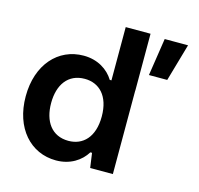

<svg xmlns="http://www.w3.org/2000/svg" viewBox="-107 -844 1000 966"><g transform="rotate(15 393.5 -360.5)"><path d="M560.5 -730H431.2V-452.6H422.4C393.1 -500.5 338.4 -536.6 265.1 -536.6C132.3 -536.6 35.2 -429.2 35.2 -264.2C35.2 -264.2 35.2 -263.7 35.2 -263.7C35.2 -98.6 132.3 8.8 265.1 8.8C338.4 8.8 393.1 -27.3 422.4 -75.2H431.2L441.9 1H560.1V-433.6H560.5ZM167.5 -264.2C167.5 -358.9 212.9 -425.3 300.3 -425.3C375.5 -425.3 431.2 -371.6 431.2 -264.2C431.2 -156.2 375.5 -102.5 300.3 -102.5C212.9 -102.5 167.5 -168.9 167.5 -264.2ZM606.4 -527.3H701.7L757.8 -722.7H636.2Z"/></g></svg>

Font: Wand UI Pro Bold
Style: Regular
Weight: 700
Designer: Andreas Faust
Version: Version 1.003;FEAKit 1.0